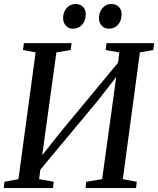

<svg xmlns="http://www.w3.org/2000/svg" viewBox="-20 -964 810 984"><path d="M-0.5 0 3 -32.5 74.5 -46 162.5 -695.5 98 -707.5 102.5 -743H346.5L342.5 -707.5L269 -695.5L191 -129.5L172 -138L296 -294L613.5 -677L580 -599.5L591.5 -695.5L521.5 -707.5L526 -743H770L766 -707.5L697 -695.5L609.5 -46L681 -32.5L677.5 0H418.5L422 -32.5L503.5 -46L581 -607.5L602 -603.5L486.5 -454.5L158 -60L191.5 -131.5L180.5 -46L255 -32.5L252 0ZM353 -817Q331.5 -817 317.2 -832.8Q303 -848.5 303.5 -873Q304 -903 322 -923.2Q340 -943.5 367 -943.5Q393 -943.5 406.5 -928Q420 -912.5 419.5 -890Q419 -858 401.2 -837.5Q383.5 -817 353 -817ZM537 -817Q515 -817 501 -832.8Q487 -848.5 487 -873Q488 -903 505.8 -923.2Q523.5 -943.5 550.5 -943.5Q576 -943.5 589.8 -928Q603.5 -912.5 603 -890Q603 -858 585 -837.5Q567 -817 537 -817Z"/></svg>

Font: Merriweather 60pt
Style: Italic
Weight: 400
Italic angle: -7.8°
Version: Version 2.101